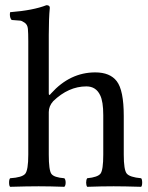

<svg xmlns="http://www.w3.org/2000/svg" viewBox="-20 -718 572 740"><path d="M168 -286V-122Q168 -62 178 -48Q188 -34 228 -31Q233 -26 233 -14Q233 -3 228 2Q172 0 129 0Q85 0 19 2Q15 -2 15 -14Q15 -27 19 -31Q65 -34 77 -48Q89 -62 89 -122V-559Q89 -591 87.5 -607Q86 -623 75 -630.5Q64 -638 58 -638.5Q52 -639 25 -641Q18 -648 18 -663Q18 -665 18.5 -667.5Q19 -670 19 -671Q108 -678 159 -698Q172 -698 172 -688Q168 -648 168 -583V-358Q168 -346 177 -358Q250 -439 347 -439Q404 -439 430 -405Q457 -370 457 -271V-122Q457 -63 468.5 -49Q480 -35 524 -31Q528 -27 528 -14Q528 -2 524 2Q458 0 418 0Q372 0 316 2Q312 -4 312 -14Q312 -25 316 -31Q357 -35 367.5 -49Q378 -63 378 -122V-274Q378 -327 366 -351Q350 -385 313 -385Q244 -385 185 -328Q168 -309 168 -286Z"/></svg>

Font: Ponomar Unicode TT
Style: Regular
Weight: 400
Designer: Vladislav V. Dorosh, Yuri A.W. Shardt, Nikita Simmons, Aleksandr Andreev
Foundry: Ponomar Project
Version: 1.1